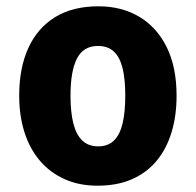

<svg xmlns="http://www.w3.org/2000/svg" viewBox="-20 -580 623 610"><path d="M541 -276Q541 -212 525 -159.5Q509 -107 477.5 -69Q446 -31 399 -10.5Q352 10 290 10Q232 10 186 -10.5Q140 -31 107.5 -68.5Q75 -106 58 -159Q41 -212 41 -276Q41 -364 70 -427.5Q99 -491 155 -525.5Q211 -560 293 -560Q366 -560 422 -527Q478 -494 509.5 -430.5Q541 -367 541 -276ZM204 -276Q204 -224 213 -188Q222 -152 241.5 -133.5Q261 -115 292 -115Q323 -115 342 -133.5Q361 -152 369.5 -188Q378 -224 378 -276Q378 -328 369.5 -363Q361 -398 342 -416Q323 -434 291 -434Q245 -434 224.5 -394Q204 -354 204 -276Z"/></svg>

Font: Noto Sans Khmer SemiCondensed ExtraBold
Style: Regular
Weight: 800
Width: 4
Designer: Danh Hong and the Monotype Design Team
Foundry: Monotype Imaging Inc.
Version: Version 2.004